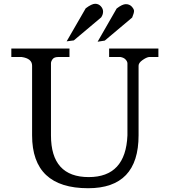

<svg xmlns="http://www.w3.org/2000/svg" viewBox="-20 -997 899 1017"><path d="M434 -953Q466 -977 484 -977Q502 -977 514 -964Q526 -951 526 -935.5Q526 -920 516 -905L371 -783L333 -778ZM598 -952Q628 -975 646.5 -975Q665 -975 677 -963Q690 -949 690 -939Q690 -928 680 -904L535 -782L497 -776ZM95 -695H40V-740H348V-695H288Q267 -695 258.5 -683.5Q250 -672 250 -662V-280Q250 -59 450 -59Q646 -59 655 -280V-661Q655 -671 645.5 -681.5Q636 -692 618 -695H558V-740H819V-695H769Q755 -693 734.5 -678.5Q714 -664 714 -649V-280Q714 0 447 0Q150 0 150 -280V-649Q150 -687 95 -695Z"/></svg>

Font: Sawarabi Mincho
Style: Regular
Weight: 400
Version: Version 1.00